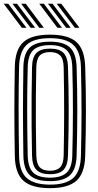

<svg xmlns="http://www.w3.org/2000/svg" viewBox="-30 -993 524 1022"><path d="M236.5 8.5Q137.8 8.5 94.1 -31.5Q50.5 -71.5 48.8 -163.2Q47.8 -229.2 47.1 -287.5Q46.5 -345.8 46.5 -401.4Q46.5 -457 47.1 -514.6Q47.8 -572.2 48.8 -637Q50.5 -728.8 94.1 -768.6Q137.8 -808.5 236.5 -808.5Q333.8 -808.5 377.2 -768.8Q420.8 -729 423.5 -637.5Q425.5 -572.5 426.5 -515Q427.5 -457.5 427.4 -402Q427.2 -346.5 426.4 -288Q425.5 -229.5 423.5 -162.8Q420.8 -69.8 376.5 -30.6Q332.2 8.5 236.5 8.5ZM236.5 -10.2Q321 -10.2 359.8 -45.4Q398.5 -80.5 400.8 -164Q402.2 -226 403.1 -282.8Q404 -339.5 404 -395.2Q404 -451 403.2 -510.2Q402.5 -569.5 400.8 -636.5Q398.5 -719 360 -754.4Q321.5 -789.8 236.5 -789.8Q148.5 -789.8 111 -753.6Q73.5 -717.5 71.5 -636.5Q70.2 -578.5 69.6 -524Q69 -469.5 69 -413.6Q69 -357.8 69.6 -296.5Q70.2 -235.2 71.5 -164Q73.2 -78.8 113.4 -44.5Q153.5 -10.2 236.5 -10.2ZM236.5 -28.8Q161.8 -28.8 128.9 -60.1Q96 -91.5 94.5 -164Q93.5 -229.2 92.9 -287.4Q92.2 -345.5 92.2 -401.1Q92.2 -456.8 92.9 -514.4Q93.5 -572 94.5 -636.5Q96 -708.8 128.8 -740Q161.5 -771.2 236.5 -771.2Q309.2 -771.2 342.4 -740.1Q375.5 -709 377.8 -635.8Q379.5 -576.8 380.5 -519.9Q381.5 -463 381.5 -405.8Q381.5 -348.5 380.6 -288.9Q379.8 -229.2 377.8 -164.5Q375.5 -91.2 342.1 -60Q308.8 -28.8 236.5 -28.8ZM236.5 -47.2Q295 -47.2 324 -73.2Q353 -99.2 354.8 -165.2Q356.5 -226.8 357.2 -284.2Q358 -341.8 358.1 -398.4Q358.2 -455 357.5 -513.4Q356.8 -571.8 354.8 -635Q353 -700.5 324.2 -726.6Q295.5 -752.8 236.5 -752.8Q173.8 -752.8 146.2 -725.5Q118.8 -698.2 117.5 -635.8Q116 -571.5 115.2 -514.2Q114.5 -457 114.6 -401.6Q114.8 -346.2 115.4 -288.2Q116 -230.2 117.5 -164.5Q118.8 -102.5 146.1 -74.9Q173.5 -47.2 236.5 -47.2ZM236.5 -65.8Q186.2 -65.8 163.9 -89Q141.5 -112.2 140.5 -165.2Q138.8 -243 138.2 -320.2Q137.8 -397.5 138.2 -475.9Q138.8 -554.2 140.5 -635.5Q141.5 -689.5 164.8 -711.9Q188 -734.2 236.5 -734.2Q285.8 -734.2 308.1 -711.2Q330.5 -688.2 332 -634.8Q333.8 -574.8 334.8 -518.9Q335.8 -463 335.8 -407.1Q335.8 -351.2 334.9 -292.2Q334 -233.2 332 -167Q330.5 -113.5 308.8 -89.6Q287 -65.8 236.5 -65.8ZM236.5 -84.2Q273 -84.2 290.6 -102.9Q308.2 -121.5 309 -167.8Q310 -222 310.6 -275.9Q311.2 -329.8 311.4 -386Q311.5 -442.2 311 -503.2Q310.5 -564.2 309 -632.8Q308.2 -680 290 -697.9Q271.8 -715.8 236.5 -715.8Q199 -715.8 181.6 -697.4Q164.2 -679 163.2 -634.8Q161.5 -556.5 160.9 -481.9Q160.2 -407.2 160.8 -329.8Q161.2 -252.2 163.2 -165.5Q164.2 -122 181.2 -103.1Q198.2 -84.2 236.5 -84.2ZM179.2 -845 82.8 -973H107L203.5 -845ZM86.5 -845 -10.2 -973H14L110.8 -845ZM133 -845 36.2 -973H60.5L157.2 -845ZM368.8 -845 272 -973H296.2L393 -845ZM275.8 -845 179.2 -973H203.5L300 -845ZM322.2 -845 225.5 -973H249.8L346.5 -845Z"/></svg>

Font: Big Shoulders Inline Text Thin
Style: Bold
Weight: 700
Version: Version 2.002